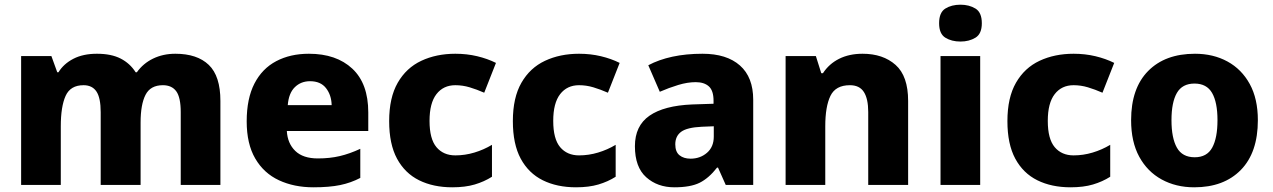

<svg xmlns="http://www.w3.org/2000/svg" viewBox="-20 -788 5424 818"><path d="M727 -559Q820 -559 869.5 -511.5Q919 -464 919 -358V0H750V-310Q750 -373 731 -399Q712 -425 674 -425Q621 -425 600 -384Q579 -343 579 -266V0H409V-310Q409 -371 391 -398Q373 -425 336 -425Q280 -425 259.5 -379.5Q239 -334 239 -250V0H70V-549H199L224 -480H229Q251 -516 292.5 -537.5Q334 -559 393 -559Q454 -559 494 -538.5Q534 -518 558 -480H563Q590 -518 632.5 -538.5Q675 -559 727 -559Z M1296 -559Q1413 -559 1481 -495.5Q1549 -432 1549 -309V-230H1202Q1205 -177 1238 -145Q1271 -113 1334 -113Q1385 -113 1427.5 -123Q1470 -133 1515 -154V-30Q1475 -9 1429 0.5Q1383 10 1315 10Q1233 10 1168.5 -20Q1104 -50 1067.5 -112.5Q1031 -175 1031 -271Q1031 -368 1064 -432Q1097 -496 1157 -527.5Q1217 -559 1296 -559ZM1301 -442Q1262 -442 1236 -416.5Q1210 -391 1206 -340H1393Q1392 -383 1369 -412.5Q1346 -442 1301 -442Z M1907 10Q1826 10 1765.5 -20Q1705 -50 1671.5 -112Q1638 -174 1638 -272Q1638 -372 1674.5 -435.5Q1711 -499 1775 -529Q1839 -559 1920 -559Q1969 -559 2013 -548.5Q2057 -538 2093 -520L2043 -393Q2011 -407 1981 -416Q1951 -425 1920 -425Q1869 -425 1839.5 -387Q1810 -349 1810 -273Q1810 -196 1839.5 -161Q1869 -126 1920 -126Q1961 -126 2001 -138Q2041 -150 2076 -171V-35Q2043 -14 2002.5 -2Q1962 10 1907 10Z M2434 10Q2353 10 2292.5 -20Q2232 -50 2198.5 -112Q2165 -174 2165 -272Q2165 -372 2201.5 -435.5Q2238 -499 2302 -529Q2366 -559 2447 -559Q2496 -559 2540 -548.5Q2584 -538 2620 -520L2570 -393Q2538 -407 2508 -416Q2478 -425 2447 -425Q2396 -425 2366.5 -387Q2337 -349 2337 -273Q2337 -196 2366.5 -161Q2396 -126 2447 -126Q2488 -126 2528 -138Q2568 -150 2603 -171V-35Q2570 -14 2529.5 -2Q2489 10 2434 10Z M2973 -559Q3076 -559 3132.5 -509Q3189 -459 3189 -363V0H3072L3039 -74H3035Q3000 -29 2961 -9.5Q2922 10 2853 10Q2781 10 2733 -33Q2685 -76 2685 -165Q2685 -252 2747 -295Q2809 -338 2929 -343L3020 -346V-359Q3020 -402 3000 -420Q2980 -438 2944 -438Q2909 -438 2869.5 -426Q2830 -414 2791 -397L2742 -510Q2787 -534 2845 -546.5Q2903 -559 2973 -559ZM2970 -248Q2907 -245 2882 -226.5Q2857 -208 2857 -173Q2857 -141 2875 -126.5Q2893 -112 2922 -112Q2963 -112 2992 -137Q3021 -162 3021 -206V-250Z M3655 -559Q3742 -559 3795.5 -511.5Q3849 -464 3849 -358V0H3679V-311Q3679 -367 3660.5 -396Q3642 -425 3601 -425Q3540 -425 3518 -379.5Q3496 -334 3496 -250V0H3327V-549H3456L3479 -476H3486Q3512 -516 3555 -537.5Q3598 -559 3655 -559Z M4072 -768Q4109 -768 4136 -751.5Q4163 -735 4163 -689Q4163 -644 4136 -627.5Q4109 -611 4072 -611Q4034 -611 4007.5 -627.5Q3981 -644 3981 -689Q3981 -735 4007.5 -751.5Q4034 -768 4072 -768ZM4156 -549V0H3987V-549Z M4541 10Q4460 10 4399.5 -20Q4339 -50 4305.5 -112Q4272 -174 4272 -272Q4272 -372 4308.5 -435.5Q4345 -499 4409 -529Q4473 -559 4554 -559Q4603 -559 4647 -548.5Q4691 -538 4727 -520L4677 -393Q4645 -407 4615 -416Q4585 -425 4554 -425Q4503 -425 4473.5 -387Q4444 -349 4444 -273Q4444 -196 4473.5 -161Q4503 -126 4554 -126Q4595 -126 4635 -138Q4675 -150 4710 -171V-35Q4677 -14 4636.5 -2Q4596 10 4541 10Z M5339 -276Q5339 -138 5266.5 -64Q5194 10 5068 10Q4990 10 4929 -23.5Q4868 -57 4833.5 -120.5Q4799 -184 4799 -276Q4799 -412 4871.5 -485.5Q4944 -559 5071 -559Q5149 -559 5209.5 -526Q5270 -493 5304.5 -430Q5339 -367 5339 -276ZM4971 -276Q4971 -200 4994 -159Q5017 -118 5070 -118Q5122 -118 5144.5 -159Q5167 -200 5167 -276Q5167 -352 5144 -392Q5121 -432 5069 -432Q5017 -432 4994 -392Q4971 -352 4971 -276Z"/></svg>

Font: Noto Sans Georgian ExtraBold
Style: Regular
Weight: 800
Designer: Monotype Design Team, Akaki Razmadze
Foundry: Google LLC
Version: Version 2.005; ttfautohint (v1.8.4.7-5d5b)